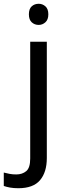

<svg xmlns="http://www.w3.org/2000/svg" viewBox="-75 -757 353 1017"><path d="M78 -681Q78 -710 93 -723.5Q108 -737 130 -737Q150 -737 165.5 -723.5Q181 -710 181 -681Q181 -653 165.5 -639Q150 -625 130 -625Q108 -625 93 -639Q78 -653 78 -681ZM22 240Q-3 240 -22 236.5Q-41 233 -55 228V157Q-40 161 -24 164Q-8 167 11 167Q43 167 64 149.5Q85 132 85 83V-536H173V80Q173 155 137 197.5Q101 240 22 240Z"/></svg>

Font: Noto Sans Tifinagh Ahaggar
Style: Regular
Weight: 400
Designer: JamraPatel
Foundry: JamraPatel LLC
Version: Version 2.006; ttfautohint (v1.8.4.7-5d5b)